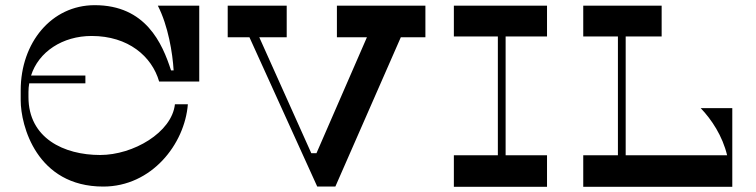

<svg xmlns="http://www.w3.org/2000/svg" viewBox="-20 -722 2920 742"><path d="M334 -583C476 -583 567 -504 595 -407H750V-700H590C630 -622 647 -517 651 -450H641C607 -555 543 -702 346 -702C179 -702 60 -557 60 -373V-334C60 -238 121 -1 379 -1C566 -1 694 -165 706 -319H656C644 -210 495 -123 367 -123C227 -123 90 -188 90 -347V-367C90 -378 91 -389 93 -400H310V-430H100C129 -522 222 -583 334 -583Z M1624 -700H1282V-578H1398L1203 -130H1183L982 -578H1088V-700H860V-578H944L1206 -1H1276L1529 -578H1624Z M2094 -581V-700H1734V-581H1904V-122H1734V0H2094V-122H1934V-581Z M2688 -304C2730 -260 2772 -197 2790 -122H2398V-581H2537V-700H2234V-581H2368V-122H2234V0H2810V-304Z"/></svg>

Font: Space Cowgirl Medium
Style: Regular
Weight: 600
Designer: Valery Marier
Foundry: Valery Marier
Version: Version 1.000;hotconv 1.0.109;makeotfexe 2.5.65596